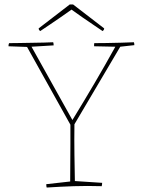

<svg xmlns="http://www.w3.org/2000/svg" viewBox="-20 -833 637 859"><path d="M189 6Q187 2 187 -9L294 -21Q294 -68 294.5 -107.5Q295 -147 295 -187.5Q295 -228 295 -275Q246 -362 198 -449Q150 -536 101 -623L18 -626Q18 -629 18.5 -633Q19 -637 21 -640Q37 -640 64 -640.5Q91 -641 121 -641.5Q151 -642 177 -642.5Q203 -643 218 -644Q220 -638 220 -630L121 -624Q167 -542 212.5 -460Q258 -378 304 -296L307 -301Q356 -381 402.5 -460Q449 -539 496 -624L401 -626Q401 -628 401 -633Q401 -638 402 -640Q422 -640 455.5 -640.5Q489 -641 523.5 -642Q558 -643 579 -644Q581 -640 581 -631L518 -624Q466 -537 415.5 -450.5Q365 -364 313 -277Q312 -207 313 -140.5Q314 -74 315 -23L437 -15Q437 -8 435 0Q370 -2 310.5 0Q251 2 189 6ZM439 -694Q425 -704 400 -720.5Q375 -737 348 -756Q321 -775 300 -790Q279 -775 253 -757Q227 -739 202.5 -722.5Q178 -706 163 -696L160 -694Q153 -699 153 -706L292 -813H307L446 -706Q446 -699 439 -694Z"/></svg>

Font: Labrada Thin
Style: Regular
Weight: 100
Designer: Mercedes Jáuregui
Foundry: Omnibus-Type Team
Version: Version 1.000; ttfautohint (v1.8.4.7-5d5b)